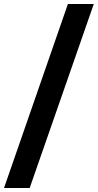

<svg xmlns="http://www.w3.org/2000/svg" viewBox="-51 -832 491 964"><path d="M290 -812H419.9L98.1 111.8H-30.8Z"/></svg>

Font: Montserrat-SemiBold
Style: Regular
Weight: 600
Designer: Julieta Ulanovsky
Foundry: Julieta Ulanovsky
Version: Version 6.001